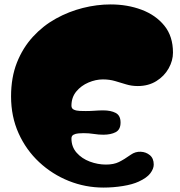

<svg xmlns="http://www.w3.org/2000/svg" viewBox="-20 -834 814 868"><path d="M448 14Q366 14 291 -16Q216 -46 157 -101Q98 -156 64 -231.5Q30 -307 30 -398Q30 -484 56.5 -551Q83 -618 129 -668Q175 -718 233 -750Q291 -782 354.5 -798Q418 -814 480 -814Q556 -814 620 -790Q684 -766 723 -718Q762 -670 762 -596Q762 -560 742.5 -525Q723 -490 687 -467.5Q651 -445 603 -445Q575 -445 550.5 -452.5Q526 -460 500.5 -467.5Q475 -475 445 -475Q413 -475 380 -461Q347 -447 325 -420.5Q303 -394 303 -356Q303 -343 314.5 -338Q326 -333 341 -332.5Q356 -332 368 -332Q389 -332 408.5 -333.5Q428 -335 447 -335Q481 -335 503 -323.5Q525 -312 525 -280Q525 -248 503 -236.5Q481 -225 447 -225Q426 -225 404 -228.5Q382 -232 358 -232Q348 -232 335 -231Q322 -230 312.5 -225Q303 -220 303 -208Q303 -170 326.5 -143.5Q350 -117 386 -103.5Q422 -90 459 -90Q494 -90 517.5 -101.5Q541 -113 572 -135Q592 -149 616 -148Q640 -147 657.5 -132.5Q675 -118 675 -90Q675 -71 659.5 -50.5Q644 -30 607 -13Q579 0 535.5 7Q492 14 448 14Z"/></svg>

Font: Matemasie
Style: Regular
Weight: 400
Designer: Adam Yeo
Version: Version 1.001; ttfautohint (v1.8.4.7-5d5b)